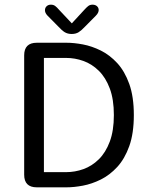

<svg xmlns="http://www.w3.org/2000/svg" viewBox="-20 -802 659 822"><path d="M265 -619Q296.5 -619 335 -611.8Q373.5 -604.5 411.8 -585.5Q450 -566.5 482 -531.8Q514 -497 533.5 -442.5Q553 -388 553 -309.5Q553 -231 533.5 -176.5Q514 -122 482 -87.2Q450 -52.5 411.8 -33.5Q373.5 -14.5 335 -7.2Q296.5 0 265 0H137.5Q83.5 0 83.5 -54V-565Q83.5 -619 137.5 -619ZM263 -65Q301 -65 337.2 -78Q373.5 -91 403 -120Q432.5 -149 450 -195.8Q467.5 -242.5 467.5 -309.5Q467.5 -376.5 450 -423.2Q432.5 -470 403 -499Q373.5 -528 337.2 -541Q301 -554 263 -554H168V-65ZM390.5 -735 343.5 -687.5Q329 -672 316.8 -664.2Q304.5 -656.5 287 -656.5Q269.5 -656.5 257 -664.2Q244.5 -672 230.5 -687.5L183.5 -735Q172.5 -746.5 172.5 -758Q172.5 -768.5 179.5 -775.2Q186.5 -782 198 -782Q209 -782 216.5 -776.2Q224 -770.5 232.5 -760.5L287.5 -702L341 -760Q350 -770 357.5 -776Q365 -782 376 -782Q388 -782 395.2 -775.5Q402.5 -769 402.5 -759Q402.5 -754 399.8 -747.8Q397 -741.5 390.5 -735Z"/></svg>

Font: Sono Monospace
Style: Regular
Weight: 400
Designer: Tyler Finck
Foundry: Tyler Finck
Version: Version 2.112